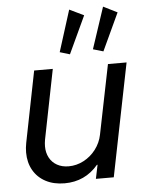

<svg xmlns="http://www.w3.org/2000/svg" viewBox="-55 -825 659 877"><g transform="rotate(-5 274.5 -386.5)"><path d="M431.6 0H349.6L362.8 -63.5H359.9Q299.8 7.8 206.1 7.8Q156.2 7.8 119.4 -11.7Q82.5 -31.2 62.5 -66.4Q42.5 -101.6 42.5 -147.5Q42.5 -168.9 46.9 -191.4L111.8 -517.6H197.3L133.8 -198.7Q130.9 -182.6 130.9 -168Q130.9 -138.7 143.1 -116Q155.3 -93.3 178 -80.6Q200.7 -67.9 231 -67.9Q267.1 -67.9 300 -85.2Q333 -102.5 355.7 -132.6Q378.4 -162.6 385.7 -198.7L450.2 -517.6H535.6ZM387.7 -590.8 450.7 -780.8 514.6 -749 434.6 -577.1ZM235.4 -590.8 295.4 -780.8 361.3 -749 281.2 -577.1Z"/></g></svg>

Font: Reddit Sans Chocolate
Style: Italic
Weight: 400
Italic angle: -11.25°
Designer: Stephen Hutchings
Version: Version 1.013